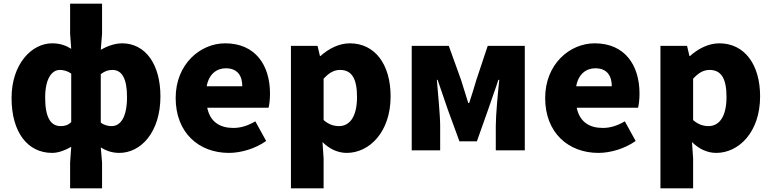

<svg xmlns="http://www.w3.org/2000/svg" viewBox="-20 -819 4204 1046"><path d="M362 207H536V66L529 -16C560 4 594 14 630 14C747 14 854 -98 854 -294C854 -469 772 -583 645 -583C605 -583 563 -567 529 -548L536 -635V-799H362V-635L368 -553C341 -570 309 -583 264 -583C153 -583 43 -471 43 -285C43 -99 130 14 264 14C300 14 338 -2 368 -19L362 66ZM310 -132C257 -132 226 -178 226 -287C226 -392 263 -438 306 -438C326 -438 349 -432 368 -418V-154C351 -137 333 -132 310 -132ZM588 -132C570 -132 549 -136 529 -151V-415C551 -432 570 -438 593 -438C644 -438 672 -391 672 -291C672 -177 635 -132 588 -132Z M1227 14C1293 14 1371 -9 1430 -51L1371 -158C1330 -134 1292 -122 1251 -122C1179 -122 1125 -154 1109 -232H1443C1447 -246 1451 -277 1451 -309C1451 -464 1371 -583 1207 -583C1070 -583 937 -469 937 -285C937 -96 1063 14 1227 14ZM1106 -349C1118 -416 1161 -447 1210 -447C1275 -447 1300 -405 1300 -349Z M1565 207H1743V44L1737 -45C1775 -7 1821 14 1869 14C1991 14 2108 -98 2108 -294C2108 -469 2022 -583 1886 -583C1827 -583 1771 -554 1726 -514H1723L1710 -569H1565ZM1827 -132C1800 -132 1771 -140 1743 -165V-390C1773 -423 1800 -438 1833 -438C1896 -438 1925 -391 1925 -291C1925 -177 1881 -132 1827 -132Z M2223 0H2378V-132C2378 -194 2365 -319 2360 -384H2364C2380 -335 2404 -270 2420 -221L2483 -49H2578L2639 -221C2655 -270 2679 -333 2695 -384H2700C2693 -319 2681 -194 2681 -132V0H2839V-569H2637L2575 -383C2562 -337 2549 -298 2536 -258H2531C2519 -298 2506 -337 2492 -383L2425 -569H2223Z M3240 14C3306 14 3384 -9 3443 -51L3384 -158C3343 -134 3305 -122 3264 -122C3192 -122 3138 -154 3122 -232H3456C3460 -246 3464 -277 3464 -309C3464 -464 3384 -583 3220 -583C3083 -583 2950 -469 2950 -285C2950 -96 3076 14 3240 14ZM3119 -349C3131 -416 3174 -447 3223 -447C3288 -447 3313 -405 3313 -349Z M3578 207H3756V44L3750 -45C3788 -7 3834 14 3882 14C4004 14 4121 -98 4121 -294C4121 -469 4035 -583 3899 -583C3840 -583 3784 -554 3739 -514H3736L3723 -569H3578ZM3840 -132C3813 -132 3784 -140 3756 -165V-390C3786 -423 3813 -438 3846 -438C3909 -438 3938 -391 3938 -291C3938 -177 3894 -132 3840 -132Z"/></svg>

Font: Noto Sans JP Black
Style: Regular
Weight: 900
Designer: Ryoko NISHIZUKA 西塚涼子 (kana, bopomofo & ideographs); Paul D. Hunt (Latin, Greek & Cyrillic); Sandoll Communications 산돌커뮤니
Foundry: Adobe
Version: Version 2.002;hotconv 1.0.116;makeotfexe 2.5.65601